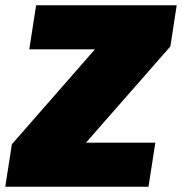

<svg xmlns="http://www.w3.org/2000/svg" viewBox="-35 -708 690 728"><path d="M-15 0 10 -161 325 -521H76L102 -688H635L611 -532L291 -167H554L528 0Z"/></svg>

Font: Azeri Sans Black
Style: Italic
Weight: 900
Designer: Hector Gatti & Omnibus-Type (original fonts) / Cristiano Sobral (main changes and remastering)
Foundry: Omnibus-Type
Version: Version 0.07;August 21, 2020;FontCreator 13.0.0.2681 64-bit;